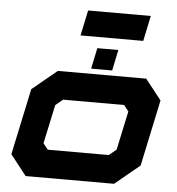

<svg xmlns="http://www.w3.org/2000/svg" viewBox="-57 -910 891 964"><g transform="rotate(5 388.0 -428.0)"><path d="M108 0 27 -103 98 -437 223 -540H668.5L749.5 -437L678.5 -103L553.5 0ZM207 -141.5H514.5L551.5 -172L593.5 -368L569.5 -398.5H262L225 -368L183 -172ZM388.5 -566 410.5 -671H516.5L494.5 -566ZM321 -727.5 348 -855.5H664L637 -727.5Z"/></g></svg>

Font: Tourney Expanded Black
Style: Italic
Weight: 900
Width: 7
Italic angle: -12°
Designer: Tyler Finck
Foundry: Etcetera Type Co
Version: Version 1.010; ttfautohint (v1.8.3)